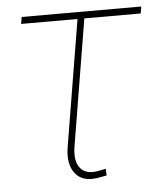

<svg xmlns="http://www.w3.org/2000/svg" viewBox="-45 -582 531 628"><g transform="rotate(-5 221.0 -268.0)"><path d="M259.8 2Q204.1 13.7 178.5 -17.1Q152.8 -47.9 161.6 -103.5L230.5 -520H45.4L49.3 -542.5H441.9L438 -520H252.9L184.1 -103.5Q176.8 -55.7 196.8 -33Q216.8 -10.3 260.3 -20Q264.6 -20.5 269.8 -21.7Q274.9 -22.9 279.8 -23.9L280.8 -2Q275.4 -1 270.3 0.2Q265.1 1.5 259.8 2Z"/></g></svg>

Font: Inter 16pt Thin
Style: Italic
Weight: 250
Italic angle: -9.3988°
Version: Version 4.001;git-66647c0bb